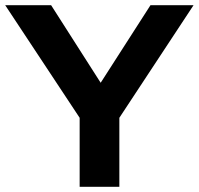

<svg xmlns="http://www.w3.org/2000/svg" viewBox="-26 -720 766 740"><path d="M281 0V-266L-6 -700H171L362 -401L554 -700H720L434 -266V0Z"/></svg>

Font: Rosa Sans
Style: Bold
Weight: 700
Designer: Pentagram / MCKL
Foundry: Pentagram / MCKL
Version: Version 1.005;September 16, 2019;FontCreator 11.5.0.2425 64-